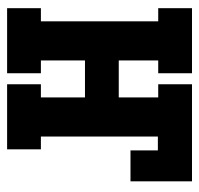

<svg xmlns="http://www.w3.org/2000/svg" viewBox="-30 -530 560 540"><g transform="rotate(90 250.0 -260.0)"><path d="M3 0V-95H40V-425H3V-520H186V-425H150V-314H254V-425H217V-520H490V-347H403V-424H364V-95H400V0H217V-95H254V-219H150V-95H186V0Z"/></g></svg>

Font: Iosevka Curly Slab
Style: Bold
Weight: 700
Monospace: yes
Designer: Belleve Invis
Foundry: Belleve Invis
Version: Version 22.1.2; ttfautohint (v1.8.4)